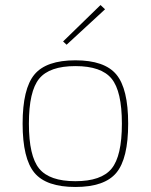

<svg xmlns="http://www.w3.org/2000/svg" viewBox="-20 -732 600 764"><path d="M398 -695 245 -554 231 -567 380 -712ZM117 -435.5Q164 -492 280 -492Q396 -492 443 -435.5Q490 -379 490 -240Q490 -101 443 -44.5Q396 12 280 12Q164 12 117 -44.5Q70 -101 70 -240Q70 -379 117 -435.5ZM424 -419Q383 -469 280 -469Q177 -469 136 -419Q95 -369 95 -240Q95 -111 136 -61Q177 -11 280 -11Q383 -11 424 -61Q465 -111 465 -240Q465 -369 424 -419Z"/></svg>

Font: Exo 2.0 Thin
Style: Regular
Weight: 250
Designer: Natanael Gama
Version: Version 1.001;PS 001.001;hotconv 1.0.70;makeotf.lib2.5.58329